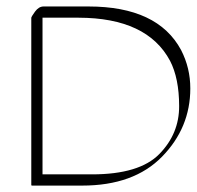

<svg xmlns="http://www.w3.org/2000/svg" viewBox="-20 -555 617 602"><path d="M113.3 -499.5V-8.3H268.6Q417 -8.3 479.5 -72Q542 -135.7 541.7 -222.7Q541.5 -309.6 513.2 -364.3Q441.4 -499 226.6 -499.5ZM78.1 -499Q78.1 -502.4 89.8 -518.6Q101.6 -534.7 116.7 -534.7H257.3Q474.6 -534.7 547.9 -397.9Q576.7 -341.8 576.7 -277.8Q576.7 -154.3 488 -63.7Q399.4 26.9 237.8 26.9H80.1Q78.1 26.9 78.1 24.9Z"/></svg>

Font: ML-NILA06_NewLipi
Style: Regular
Weight: 400
Designer: CLT@C-DIT
Version: Version ML-NILA06_NewLipi 2.